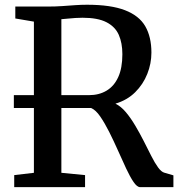

<svg xmlns="http://www.w3.org/2000/svg" viewBox="-20 -770 738 790"><path d="M38.5 0V-49.5L119.5 -59V-681L43 -694V-743H174.5Q208.5 -743 236.8 -745Q265 -747 289.8 -748.8Q314.5 -750.5 338 -750.5Q436 -750.5 494.2 -728Q552.5 -705.5 577.8 -661.8Q603 -618 603 -553.5Q603 -508.5 586 -465.8Q569 -423 536.2 -390.5Q503.5 -358 455 -343.5Q477.5 -332.5 497.8 -308.5Q518 -284.5 536.5 -253.2Q555 -222 571.5 -189.5Q588 -157 602.5 -128.2Q617 -99.5 630.5 -81Q644 -62.5 656 -59.5L693.5 -48.5V0H556.5Q544 0 529.5 -21.2Q515 -42.5 499 -76.8Q483 -111 465.5 -150.5Q448 -190 429.5 -226.8Q411 -263.5 392.5 -290.5Q374 -317.5 355 -325.5H37V-378.5H346Q387.5 -378.5 418.5 -397Q449.5 -415.5 466.5 -452.8Q483.5 -490 483.5 -547Q483.5 -593 468.8 -626.5Q454 -660 418.2 -678.5Q382.5 -697 319.5 -697Q305 -697 290 -696Q275 -695 260.5 -693.5Q246 -692 232.5 -691V-59L330 -49.5V0Z"/></svg>

Font: Merriweather 24pt Medium
Style: Regular
Weight: 500
Designer: Eben Sorkin
Foundry: Eben Sorkin
Version: Version 2.100